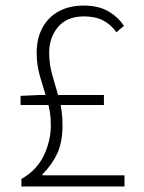

<svg xmlns="http://www.w3.org/2000/svg" viewBox="-20 -671 519 691"><path d="M57 0V-27Q112 -58 137.5 -111Q163 -164 163 -221Q163 -267 150 -309.5Q137 -352 124.5 -394Q112 -436 112 -481Q112 -533 133 -571.5Q154 -610 192 -630.5Q230 -651 282 -651Q333 -651 368.5 -631Q404 -611 426 -578L399 -555Q379 -583 351 -597.5Q323 -612 282 -612Q221 -612 189 -574Q157 -536 157 -481Q157 -438 169 -398Q181 -358 193 -315Q205 -272 205 -221Q205 -159 186 -118.5Q167 -78 133 -44V-40H428V0ZM54 -293V-326L120 -329H354V-293Z"/></svg>

Font: Mada Light
Style: Regular
Weight: 300
Designer: Khaled Hosny
Version: Version 1.5